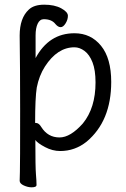

<svg xmlns="http://www.w3.org/2000/svg" viewBox="-20 -628 540 820"><path d="M64 -476Q64 -551 103 -587Q125 -608 169 -608Q213 -608 241.5 -592.5Q270 -577 270 -560.5Q270 -544 260 -528Q250 -512 239 -512Q228 -512 217 -525Q201 -546 167 -546Q150 -546 141 -527Q132 -508 132 -477V-380Q189 -486 298 -486Q368 -486 411.5 -432.5Q455 -379 455 -278Q455 -111 350 -23Q300 17 237 17Q204 17 172 0Q140 -17 131 -30Q131 87 133.5 116Q136 145 136 162Q136 172 115 172Q99 172 81.5 164Q64 156 64 144Q64 132 65 106Q66 80 66 -157Q66 -340 64 -476ZM130 -103H133Q146 -103 156 -86Q184 -41 234 -41Q281 -41 334 -101Q388 -167 388 -276Q388 -329 375 -362Q362 -395 341 -410.5Q320 -426 298 -426Q225 -426 172 -344Q147 -305 137 -254Q130 -210 130 -103Z"/></svg>

Font: Moon Stars Kai HW
Style: Regular
Weight: 400
Designer: GuiWonder
Version: Version 1.101